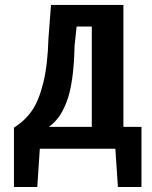

<svg xmlns="http://www.w3.org/2000/svg" viewBox="-20 -598 611 772"><path d="M36.1 153.8V-85Q79.6 -111.8 108.2 -152.8Q136.7 -193.8 154.3 -266.1Q171.9 -338.4 174.8 -443.8L185.1 -578.1H476.1V-87.9H548.8V153.8H454.1L443.8 0H140.1L129.9 153.8ZM176.8 -87.9H349.1V-491.2H288.1L279.8 -414.1Q278.3 -337.4 270 -280.3Q261.7 -223.1 247.1 -186.3Q232.4 -149.4 215.8 -127Q199.2 -104.5 176.8 -87.9Z"/></svg>

Font: Oswald Medium
Style: Regular
Weight: 500
Designer: Vernon Adams
Foundry: Vernon Adams
Version: Version 4.103